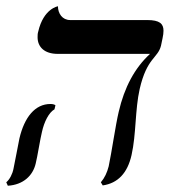

<svg xmlns="http://www.w3.org/2000/svg" viewBox="-41 -580 542 613"><path d="M405 -296C428 -396 463 -394 473 -434L478 -458C480 -467 481 -475 481 -482C481 -504 469 -516 429 -516H183C158 -516 144 -537 144 -560C144 -560 98 -553 81 -479C79 -473 79 -467 79 -461C79 -430 101 -408 143 -408H438C389 -363 356 -301 338 -223C328 -181 315 -91 306 -49C301 -29 293 -12 281 2L287 12C335 5 366 -27 379 -85C394 -151 390 -230 405 -296ZM93 -159C100 -191 115 -221 133 -231L136 -244C132 -247 126 -248 120 -248C71 -248 37 -206 21 -138C17 -119 6 -59 2 -41C-1 -25 -10 -7 -21 2L-16 13C33 10 64 -19 73 -58C78 -77 88 -140 93 -159Z"/></svg>

Font: Libertinus Serif
Style: Italic
Weight: 400
Italic angle: -12°
Designer: Philipp H. Poll, Khaled Hosny
Foundry: Caleb Maclennan
Version: Version 7.050;RELEASE